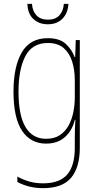

<svg xmlns="http://www.w3.org/2000/svg" viewBox="-20 -735 510 996"><path d="M228 -537Q289 -537 321 -507.5Q353 -478 367 -439H370L373 -527H394V32Q394 133 349 187Q304 241 204 241Q164 241 131 232.5Q98 224 70 209V181Q99 197 131.5 206.5Q164 216 204 216Q289 216 328.5 170.5Q368 125 368 32V-14Q368 -39 368.5 -61Q369 -83 371 -113H368Q355 -58 317 -24Q279 10 219 10Q139 10 94.5 -56.5Q50 -123 50 -260Q50 -389 93 -463Q136 -537 228 -537ZM228 -512Q147 -512 111.5 -443.5Q76 -375 76 -260Q76 -136 112.5 -75.5Q149 -15 219 -15Q262 -15 290.5 -34Q319 -53 336 -84.5Q353 -116 360.5 -153.5Q368 -191 368 -229V-319Q368 -371 354.5 -415Q341 -459 310.5 -485.5Q280 -512 228 -512ZM335 -715Q332 -666 303.5 -637.5Q275 -609 228 -609Q183 -609 153.5 -636Q124 -663 122 -715H146Q148 -678 169 -655.5Q190 -633 229 -633Q268 -633 288.5 -656Q309 -679 311 -715Z"/></svg>

Font: Noto Sans Gurmukhi UI Condensed Thin
Style: Regular
Weight: 100
Width: 3
Designer: Jelle Bosma - Monotype Design Team
Foundry: Monotype Imaging Inc.
Version: Version 2.004; ttfautohint (v1.8.4.7-5d5b)